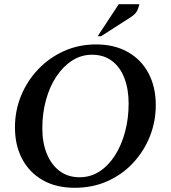

<svg xmlns="http://www.w3.org/2000/svg" viewBox="-20 -882 812 912"><path d="M335 10Q246 10 182.5 -26.5Q119 -63 85 -127.5Q51 -192 51 -277Q51 -356 80 -427Q109 -498 161.5 -553Q214 -608 284 -639.5Q354 -671 436 -671Q524 -671 588 -634.5Q652 -598 686 -533Q720 -468 720 -383Q720 -305 692 -234.5Q664 -164 612.5 -108.5Q561 -53 490.5 -21.5Q420 10 335 10ZM358 -40Q410 -40 452.5 -67.5Q495 -95 526 -143.5Q557 -192 574 -255.5Q591 -319 591 -390Q591 -458 571 -510.5Q551 -563 512 -592.5Q473 -622 417 -622Q366 -622 323 -594.5Q280 -567 248 -519Q216 -471 198.5 -407.5Q181 -344 181 -272Q181 -204 202.5 -151.5Q224 -99 263.5 -69.5Q303 -40 358 -40ZM444 -710 544 -862H642Q639 -847 631.5 -831Q624 -815 599 -799L460 -710Z"/></svg>

Font: Spectral SC SemiBold
Style: Italic
Weight: 600
Italic angle: -10°
Designer: Jean-Baptiste Levee
Foundry: Production Type
Version: Version 2.001